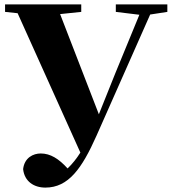

<svg xmlns="http://www.w3.org/2000/svg" viewBox="-20 -767 783 872"><path d="M506 -713 613 -700 504 -435 429 -248 253 -703 349 -713V-747H3V-713L60 -707L345 -74C328 -47 309 -23 287 -2C247 -46 209 -70 165 -70C131 -70 91 -51 85 1C91 57 134 85 186 85C291 85 352 -2 418 -150L662 -701L740 -713V-747H506Z"/></svg>

Font: Noto Serif CJK HK Black
Style: Regular
Weight: 900
Designer: Ryoko NISHIZUKA 西塚涼子 (kana & ideographs); Frank Grießhammer (Latin, Greek & Cyrillic); Wenlong ZHANG 张文龙 (bopomofo); San
Foundry: Adobe
Version: Version 2.001;hotconv 1.1.0;makeotfexe 2.6.0